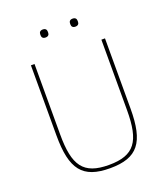

<svg xmlns="http://www.w3.org/2000/svg" viewBox="-156 -979 965 1101"><g transform="rotate(-20 326.0 -428.0)"><path d="M234 -819C251 -819 257 -829 257 -840V-847C257 -858 251 -868 234 -868C217 -868 211 -858 211 -847V-840C211 -829 217 -819 234 -819ZM416 -819C433 -819 439 -829 439 -840V-847C439 -858 433 -868 416 -868C399 -868 393 -858 393 -847V-840C393 -829 399 -819 416 -819ZM100 -698V-270C100 -63 158 12 326 12C494 12 552 -63 552 -270V-698H530V-268C530 -78 482 -8 326 -8C170 -8 122 -78 122 -268V-698Z"/></g></svg>

Font: IBM Plex Thai Looped Thin
Style: Regular
Weight: 100
Designer: Mike Abbink, Paul van der Laan, Pieter van Rosmalen, Ben Mitchell, Mark Frömberg
Foundry: Bold Monday
Version: Version 1.0